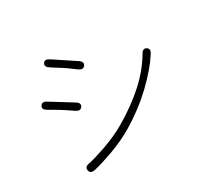

<svg xmlns="http://www.w3.org/2000/svg" viewBox="-149 -972 1298 1208"><g transform="rotate(-30 500.0 -367.5)"><path d="M223 9Q188 17 182 -11Q177 -39 212 -45Q251 -52 338 -82Q429 -114 500 -155Q745 -298 847 -473Q865 -505 888 -491Q911 -477 891 -446Q840 -366 743 -273Q643 -179 526 -110Q456 -68 360 -33Q276 -3 223 9ZM347 -378Q332 -355 302 -375L245 -413Q230 -423 215 -432L152 -469Q120 -487 134 -509Q147 -532 178 -513L330 -419Q361 -401 347 -378ZM492 -593Q476 -571 447 -592L391 -633Q377 -643 362 -652L299 -692Q268 -712 282 -733Q296 -755 326 -735L477 -635Q507 -615 492 -593Z"/></g></svg>

Font: Resource Han Rounded KR Light
Style: Regular
Weight: 300
Designer: Cyano Hao (round all glyphs); Ryoko NISHIZUKA 西塚涼子 (kana, bopomofo & ideographs); Paul D. Hunt (Latin, Greek & Cyrillic)
Foundry: Cyano Hao
Version: 0.990